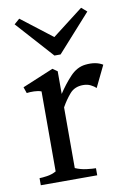

<svg xmlns="http://www.w3.org/2000/svg" viewBox="-81 -750 538 801"><g transform="rotate(-10 188.0 -350.0)"><path d="M26 0V-30Q37 -30 58 -33Q79 -36 97 -46V-385Q84 -390 66.5 -390.5Q49 -391 35 -389L26 -415L158 -470L178 -456V-360Q202 -397 231 -428Q260 -459 296 -463Q341 -468 370 -450L326 -359Q318 -367 304 -374Q290 -381 272 -381Q236 -381 215 -356.5Q194 -332 178 -303V-46Q201 -36 226 -33Q251 -30 265 -30V0ZM320 -700 343 -680 202 -523H176L35 -680L58 -700L189 -599Z"/></g></svg>

Font: Joan
Style: Regular
Weight: 400
Designer: Paolo Biagini
Version: Version 1.001; ttfautohint (v1.8.4.7-5d5b);gftools[0.9.30]